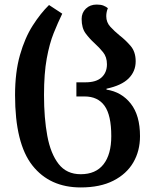

<svg xmlns="http://www.w3.org/2000/svg" viewBox="-20 -569 676 842"><path d="M334 253Q198 253 122 156.5Q46 60 46 -152Q46 -252 67.5 -327.5Q89 -403 123.5 -457Q158 -511 195 -547L253 -509Q234 -470 215.5 -424Q197 -378 185 -312.5Q173 -247 173 -152Q173 -51 187.5 27Q202 105 237 150Q272 195 334 195Q400 195 434 151.5Q468 108 468 28Q468 -64 438.5 -105Q409 -146 351 -146H315V-208H355Q402 -208 425.5 -229.5Q449 -251 449 -287Q449 -319 432 -340Q415 -361 394 -380Q373 -399 355.5 -422.5Q338 -446 338 -486Q338 -513 356.5 -531Q375 -549 404 -549Q422 -549 433.5 -544.5Q445 -540 453 -533Q446 -516 446 -498Q446 -471 464 -451.5Q482 -432 504 -414Q530 -394 552.5 -368Q575 -342 575 -300Q575 -256 544 -225Q513 -194 447 -180V-176Q513 -166 553.5 -114.5Q594 -63 594 28Q594 93 564.5 143.5Q535 194 477 223.5Q419 253 334 253Z"/></svg>

Font: Noto Serif Georgian SemiCondensed SemiBold
Style: Regular
Weight: 600
Width: 4
Designer: Monotype Design Team, Akaki Razmadze
Foundry: Google LLC
Version: Version 2.003; ttfautohint (v1.8.4.7-5d5b)